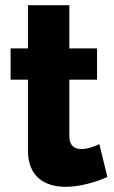

<svg xmlns="http://www.w3.org/2000/svg" viewBox="-20 -712 442 742"><path d="M395 -28 364 -155C345 -146 318 -136 294 -136C267 -136 248 -150 248 -185V-404H355V-525H248V-692H88V-525H21V-404H88V-130C88 -28 154 10 234 10C291 10 351 -9 395 -28Z"/></svg>

Font: FIGSv2-sans-serif ExtraBold
Style: Regular
Weight: 800
Designer: Matt McInerney, Pablo Impallari, Rodrigo Fuenzalida,Mirko Velimirovic
Foundry: Matt McInerney, Pablo Impallari, Rodrigo Fuenzalida
Version: Version 4.021;hotconv 1.0.109;makeotfexe 2.5.65596